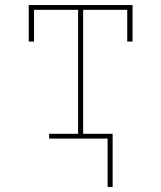

<svg xmlns="http://www.w3.org/2000/svg" viewBox="-20 -550 640 762"><path d="M407 192V0H175V-19H290V-511H115V-385H94V-530H506V-385H485V-511H310V-19H427V192Z"/></svg>

Font: Iosevka Curly Slab ThEx
Style: Regular
Weight: 100
Width: 7
Monospace: yes
Designer: Belleve Invis
Foundry: Belleve Invis
Version: Version 11.1.0; ttfautohint (v1.8.3)